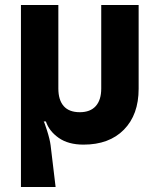

<svg xmlns="http://www.w3.org/2000/svg" viewBox="-20 -570 640 770"><path d="M64 180V-550H214V-215Q214 -169 235.5 -144.5Q257 -120 300 -120Q342 -120 364 -144.5Q386 -169 386 -215V-550H536V-214Q536 -110 477 -50Q418 10 315 10Q254 10 215.5 -17Q177 -44 164 -83H155Q157 -83 168.5 -47Q180 -11 183 13L203 180Z"/></svg>

Font: JetBrains Mono Extra Bold
Style: Regular
Weight: 800
Monospace: yes
Designer: Philipp Nurullin, Konstantin Bulenkov
Foundry: JetBrains
Version: 2.002